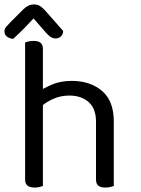

<svg xmlns="http://www.w3.org/2000/svg" viewBox="-57 -839 634 864"><path d="M455 -199H375V-291Q375 -351 341.5 -380Q308 -409 255 -409Q216 -409 182.5 -394Q149 -379 126 -358L111 -423Q135 -440 174.5 -457.5Q214 -475 266 -475Q349 -475 402 -430Q455 -385 455 -293ZM56 -264H136V-2Q131 0 121 2.5Q111 5 99 5Q78 5 67 -3.5Q56 -12 56 -31ZM375 -263 455 -262V-2Q450 0 439.5 2.5Q429 5 418 5Q396 5 385.5 -3.5Q375 -12 375 -31ZM136 -225H56V-648Q61 -650 71.5 -652.5Q82 -655 94 -655Q115 -655 125.5 -646.5Q136 -638 136 -619ZM94 -756Q78 -739 54.5 -714.5Q31 -690 2 -664Q-15 -666 -26 -674.5Q-37 -683 -37 -697Q-37 -709 -29.5 -718Q-22 -727 -11 -738L48 -797Q70 -819 95 -819Q111 -819 122 -812.5Q133 -806 145 -793L227 -700Q227 -685 217.5 -675.5Q208 -666 193 -666Q182 -666 172 -672Q162 -678 148 -694Z"/></svg>

Font: Baloo Tammudu 2
Style: Regular
Weight: 400
Designer: Maithili Shingre, Omkar Shende and Ek Type
Foundry: Ek Type
Version: Version 1.700